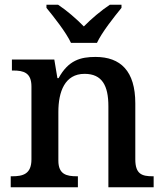

<svg xmlns="http://www.w3.org/2000/svg" viewBox="-20 -786 692 806"><path d="M278 -606H387C408 -651 459 -715 490 -753V-766H441C406 -743 362 -706 332 -675C302 -706 259 -743 224 -766H175V-753C206 -715 257 -651 278 -606ZM25 0H307V-46H303C259 -46 225 -54 225 -112V-316C225 -401 252 -476 335 -476C409 -476 435 -426 435 -340V0H625V-46H621C576 -46 548 -55 548 -117V-352C548 -488 486 -547 381 -547C318 -547 267 -533 226 -458H221L208 -536H30V-490H35C79 -490 112 -481 112 -423V-117C112 -55 76 -46 31 -46H25Z"/></svg>

Font: Noto Serif Oriya Medium
Style: Regular
Weight: 500
Designer: David Williams
Foundry: Google LLC, David Williams
Version: Version 1.051